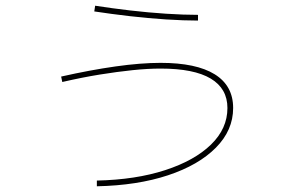

<svg xmlns="http://www.w3.org/2000/svg" viewBox="-20 -620 1040 672"><path d="M319 12Q455 9 558 -24.5Q661 -58 718.5 -114Q776 -170 776 -242Q776 -310 717.5 -345Q659 -380 542 -380Q498 -380 444.5 -374.5Q391 -369 329 -359Q267 -349 198 -333L194 -352Q296 -375 384.5 -387.5Q473 -400 542 -400Q667 -400 731.5 -360Q796 -320 796 -242Q796 -164 735.5 -103Q675 -42 568 -6.5Q461 29 319 32ZM673 -548Q623 -548 561 -552Q499 -556 434 -563.5Q369 -571 310 -580L313 -600Q371 -591 435 -583.5Q499 -576 561 -572Q623 -568 673 -568Z"/></svg>

Font: M PLUS 1 Thin Thin
Style: Regular
Weight: 250
Version: Version 1.001